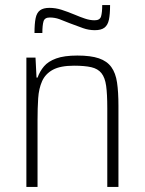

<svg xmlns="http://www.w3.org/2000/svg" viewBox="-20 -737 570 757"><path d="M84 0V-510H120L124 -431H128Q137 -456 153.5 -475.5Q170 -495 201.5 -506.5Q233 -518 285 -518Q338 -518 370 -507Q402 -496 419 -472.5Q436 -449 441.5 -411.5Q447 -374 447 -320V0H403V-311Q403 -366 398.5 -398.5Q394 -431 380 -448.5Q366 -466 340 -472Q314 -478 272 -478Q218 -478 188.5 -462Q159 -446 146 -417Q133 -388 130.5 -349Q128 -310 128 -264V0ZM116 -607Q116 -644 120.5 -665.5Q125 -687 138 -696.5Q151 -706 175 -706Q199 -706 222.5 -698.5Q246 -691 275 -679Q296 -670 315.5 -663.5Q335 -657 353 -657Q374 -657 378.5 -672.5Q383 -688 383 -717H414Q414 -681 409.5 -659.5Q405 -638 392 -628Q379 -618 354 -618Q330 -618 307.5 -626Q285 -634 256 -645Q232 -655 214 -661.5Q196 -668 176 -668Q156 -668 151.5 -652.5Q147 -637 147 -607Z"/></svg>

Font: Saira SemiCondensed ExtraLight
Style: Regular
Weight: 250
Width: 4
Designer: Hector Gatti with collaboration of the Omnibus-Type team
Foundry: Omnibus-Type
Version: Version 1.101